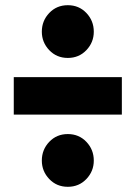

<svg xmlns="http://www.w3.org/2000/svg" viewBox="-20 -701 521 739"><path d="M341 -83Q341 -42 312.5 -12Q284 18 241 18Q198 18 169.5 -12Q141 -42 141 -83Q141 -125 169.5 -155Q198 -185 241 -185Q284 -185 312.5 -155Q341 -125 341 -83ZM341 -579Q341 -538 312.5 -508Q284 -478 241 -478Q198 -478 169.5 -508Q141 -538 141 -579Q141 -621 169.5 -651Q198 -681 241 -681Q284 -681 312.5 -651Q341 -621 341 -579ZM33 -260V-404H449V-260Z"/></svg>

Font: Fira Sans Condensed Black
Style: Regular
Weight: 900
Width: 3
Designer: Carrois Corporate & Edenspiekermann AG
Foundry: Carrois Corporate GbR & Edenspiekermann AG
Version: Version 4.203